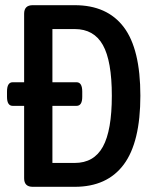

<svg xmlns="http://www.w3.org/2000/svg" viewBox="-20 -720 600 740"><path d="M106 0Q73 0 73 -33V-312H29Q7 -312 7 -347V-367Q7 -403 29 -403H73V-667Q73 -700 106 -700H268Q393 -700 457 -615.5Q521 -531 521 -351Q521 -172 457 -86Q393 0 268 0ZM182 -92H268Q342 -92 376.5 -154.5Q411 -217 411 -351Q411 -485 376.5 -546.5Q342 -608 268 -608H182V-403H275Q297 -403 297 -367V-347Q297 -312 275 -312H182Z"/></svg>

Font: Asap Condensed Medium
Style: Regular
Weight: 500
Width: 3
Designer: Pablo Cosgaya
Foundry: Omnibus-Type
Version: Version 3.001; ttfautohint (v1.8.4.7-5d5b)